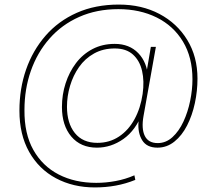

<svg xmlns="http://www.w3.org/2000/svg" viewBox="-20 -640 964 840"><path d="M395 180Q300 180 225 140Q150 100 107.5 24.5Q65 -51 65 -156Q65 -252 94 -335.5Q123 -419 179 -483.5Q235 -548 316 -584Q397 -620 500 -620Q600 -620 677.5 -579Q755 -538 799.5 -465Q844 -392 844 -296Q844 -242 832.5 -188.5Q821 -135 798.5 -91Q776 -47 743 -20.5Q710 6 669 6Q622 6 602 -26.5Q582 -59 586 -107L591 -144L604 -148Q574 -70 520 -32Q466 6 404 6Q333 6 292 -42.5Q251 -91 251 -172Q251 -226 267 -275.5Q283 -325 312.5 -364Q342 -403 385 -425.5Q428 -448 482 -448Q546 -448 585 -407.5Q624 -367 628 -300L615 -289L640 -435H662L608 -133Q598 -77 613.5 -45.5Q629 -14 670 -14Q706 -14 734.5 -40Q763 -66 782.5 -108Q802 -150 812 -199Q822 -248 822 -293Q822 -389 780.5 -458Q739 -527 665.5 -563.5Q592 -600 498 -600Q403 -600 326.5 -566Q250 -532 196.5 -471Q143 -410 115 -330Q87 -250 87 -159Q86 -55 126 16Q166 87 237 123.5Q308 160 401 160Q443 160 486 152Q529 144 568 127L572 147Q530 164 486 172Q442 180 395 180ZM406 -15Q459 -15 500.5 -42.5Q542 -70 568.5 -118.5Q595 -167 604 -229Q612 -285 601.5 -330Q591 -375 561.5 -401.5Q532 -428 482 -428Q431 -428 391.5 -406Q352 -384 326 -347Q300 -310 286.5 -264.5Q273 -219 273 -173Q273 -101 307.5 -58Q342 -15 406 -15Z"/></svg>

Font: DM Sans 10pt Thin
Style: Italic
Weight: 250
Italic angle: -10°
Version: Version 4.004;gftools[0.9.30]